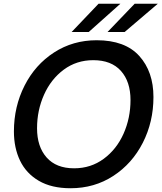

<svg xmlns="http://www.w3.org/2000/svg" viewBox="-20 -989 859 1021"><path d="M54 -290Q54 -422 110.5 -533.5Q167 -645 267.5 -710Q368 -775 494 -775Q645 -775 720.5 -691.5Q796 -608 796 -473Q796 -341 739.5 -230Q683 -119 582.5 -53.5Q482 12 355 12Q254 12 186.5 -27.5Q119 -67 86.5 -135Q54 -203 54 -290ZM674 -457Q674 -555 623 -612Q572 -669 476 -669Q387 -669 319 -618.5Q251 -568 214 -485Q177 -402 177 -307Q177 -209 228 -151.5Q279 -94 374 -94Q463 -94 531.5 -144.5Q600 -195 637 -278Q674 -361 674 -457ZM452 -819H361L504 -969H620ZM643 -819H552L696 -969H819Z"/></svg>

Font: Open Sauce One Medium Italic
Style: Regular
Weight: 500
Italic angle: -10°
Designer: Alfredo Marco Pradil
Foundry: Creative Sauce Fz LLC
Version: Version 1.477